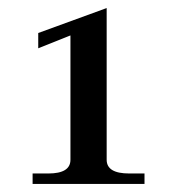

<svg xmlns="http://www.w3.org/2000/svg" viewBox="-20 -732 427 477"><path d="M61 -301H100Q155 -301 155 -335V-644L75 -612V-650L245 -712V-335Q245 -301 301 -301H339V-275H61Z"/></svg>

Font: TavirajRegular
Style: Regular
Weight: 400
Designer: Katatrad Team
Foundry: CadsonDemak
Version: Version 1.000